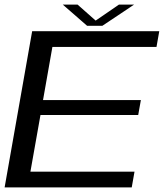

<svg xmlns="http://www.w3.org/2000/svg" viewBox="-25 -810 716 830"><path d="M-5 0 114 -675H663.5L651.5 -607H201.5L161 -377.5H584L572.5 -313H150L106.5 -68H556.5L544.5 0ZM351.5 -698.5 246.5 -790H310.5L388.5 -721L489 -790H554.5L417.5 -698.5Z"/></svg>

Font: Anybody ExtraExpanded Regular
Style: Italic
Weight: 400
Width: 8
Italic angle: -10°
Designer: Tyler Finck
Foundry: Etcetera Type Company
Version: Version 1.010; ttfautohint (v1.8.3) -l 8 -r 50 -G 200 -x 14 